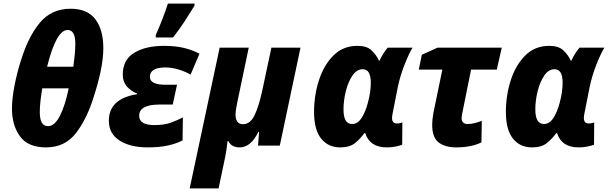

<svg xmlns="http://www.w3.org/2000/svg" viewBox="-20 -816 3407 1076"><path d="M238 10Q344 10 406 -70.5Q468 -151 506 -276Q529 -346 544 -417Q559 -488 559 -546Q559 -650 514 -708.5Q469 -767 376 -767Q269 -767 204 -689.5Q139 -612 98 -479Q76 -412 61.5 -337Q47 -262 47 -208Q47 -114 92 -52Q137 10 238 10ZM244 -442Q295 -648 359 -648Q402 -648 402 -572Q402 -541 399 -510Q396 -479 391 -442ZM249 -109Q203 -109 203 -187Q203 -214 206.5 -247.5Q210 -281 217 -321H365Q345 -224 315.5 -166.5Q286 -109 249 -109Z M808 10Q873 10 920.5 -0.5Q968 -11 1003 -29L1005 -158Q974 -142 937 -128.5Q900 -115 845 -115Q760 -115 760 -167Q760 -230 873 -230H948L972 -341H908Q820 -341 820 -385Q820 -438 907 -438Q942 -438 979 -427Q1016 -416 1048 -398L1098 -515Q1058 -536 1010.5 -547.5Q963 -559 899 -559Q796 -559 732 -520Q668 -481 668 -398Q668 -358 690.5 -332Q713 -306 748 -292V-288Q590 -263 590 -139Q590 -67 650 -28.5Q710 10 808 10ZM853 -606H950Q987 -654 1016 -698.5Q1045 -743 1070 -784V-796H921Q909 -758 889 -706.5Q869 -655 853 -620Z M1043 240H1205L1235 97Q1249 36 1255 -25H1260Q1277 10 1323 10Q1386 10 1428 -77H1432L1426 0H1548L1664 -549H1501L1449 -305Q1431 -222 1407 -171Q1383 -120 1342 -120Q1300 -120 1300 -174Q1300 -188 1303 -205Q1306 -222 1309 -239L1374 -549H1211Z M1887 10Q1940 10 1970 -14.5Q2000 -39 2022 -70H2027Q2052 10 2148 10Q2176 10 2198.5 5Q2221 0 2234 -5L2235 -130Q2230 -128 2221 -126Q2212 -124 2205 -124Q2177 -124 2177 -155Q2177 -162 2178.5 -171Q2180 -180 2182 -189L2210 -331Q2223 -392 2246.5 -452Q2270 -512 2292 -549H2153Q2140 -535 2127 -513.5Q2114 -492 2107 -476H2104Q2088 -510 2061.5 -534.5Q2035 -559 1983 -559Q1902 -559 1848 -504.5Q1794 -450 1767 -365Q1740 -280 1740 -189Q1740 -89 1779.5 -39.5Q1819 10 1887 10ZM1953 -121Q1905 -121 1905 -203Q1905 -252 1918 -304.5Q1931 -357 1955 -392.5Q1979 -428 2013 -428Q2058 -428 2058 -352Q2058 -299 2041 -238Q2028 -188 2006 -154.5Q1984 -121 1953 -121Z M2537 10Q2620 10 2678 -18L2680 -139Q2635 -121 2601 -121Q2567 -121 2567 -154Q2567 -161 2568.5 -170Q2570 -179 2572 -188L2620 -426H2764L2792 -549H2432L2344 -509L2327 -426H2459L2409 -184Q2402 -144 2402 -117Q2402 -45 2438.5 -17.5Q2475 10 2537 10Z M2962 10Q3015 10 3045 -14.5Q3075 -39 3097 -70H3102Q3127 10 3223 10Q3251 10 3273.5 5Q3296 0 3309 -5L3310 -130Q3305 -128 3296 -126Q3287 -124 3280 -124Q3252 -124 3252 -155Q3252 -162 3253.5 -171Q3255 -180 3257 -189L3285 -331Q3298 -392 3321.5 -452Q3345 -512 3367 -549H3228Q3215 -535 3202 -513.5Q3189 -492 3182 -476H3179Q3163 -510 3136.5 -534.5Q3110 -559 3058 -559Q2977 -559 2923 -504.5Q2869 -450 2842 -365Q2815 -280 2815 -189Q2815 -89 2854.5 -39.5Q2894 10 2962 10ZM3028 -121Q2980 -121 2980 -203Q2980 -252 2993 -304.5Q3006 -357 3030 -392.5Q3054 -428 3088 -428Q3133 -428 3133 -352Q3133 -299 3116 -238Q3103 -188 3081 -154.5Q3059 -121 3028 -121Z"/></svg>

Font: Noto Sans Display Extra
Style: Italic
Weight: 800
Italic angle: -12°
Designer: Monotype Design Team
Foundry: Monotype Imaging Inc.
Version: Version 1.900